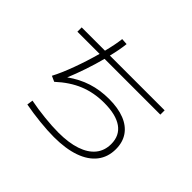

<svg xmlns="http://www.w3.org/2000/svg" viewBox="-166 -1011 1269 1269"><g transform="rotate(45 469.0 -376.5)"><path d="M187.5 -15.6 193.4 -57.6Q260.7 -44.4 333.3 -36.9Q405.8 -29.3 463.9 -29.3Q559.6 -29.3 627 -52Q694.3 -74.7 729.5 -117.9Q764.6 -161.1 764.6 -222.7Q764.6 -301.3 707 -342Q649.4 -382.8 539.1 -382.8Q443.4 -382.8 363.3 -350.1Q283.2 -317.4 207 -247.1L168 -264.6Q198.7 -322.3 231.2 -410.6Q263.7 -499 288.6 -589.8H81.1V-629.9H298.8Q318.8 -709 325.2 -764.6L369.1 -761.7Q363.8 -708.5 344.7 -629.9H856.4V-589.8H335Q317.4 -522 293.9 -453.1Q270.5 -384.3 247.1 -328.6Q314 -377 387 -400.4Q460 -423.8 543.9 -423.8Q628.4 -423.8 688.2 -400.1Q748 -376.5 779.3 -330.8Q810.5 -285.2 810.5 -220.7Q810.5 -147 769.8 -94.5Q729 -42 651.1 -14.6Q573.2 12.7 463.9 12.7Q404.8 12.7 329.8 4.9Q254.9 -2.9 187.5 -15.6Z"/></g></svg>

Font: Pretendard JP ExtraLight
Style: Regular
Weight: 200
Designer: Base glyphs from Inter by Rasmus Andersson; Hangeul glyphs from Noto Sans CJK(Source Han Sans) by Jang Soo-young and Kan
Foundry: Kil Hyung-jin
Version: Version 1.309